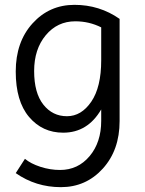

<svg xmlns="http://www.w3.org/2000/svg" viewBox="-20 -534 599 793"><path d="M45 181 83 122Q107 142 147 155Q187 168 228 168Q302 168 350 111Q398 54 398 -35V-82Q342 14 241 14Q155 14 100 -51Q45 -116 45 -238.5Q45 -361 114.5 -437.5Q184 -514 287.5 -514Q391 -514 474 -456V-34Q474 86 404.5 162.5Q335 239 231.5 239Q128 239 45 181ZM398 -285V-421Q348 -446 291 -446Q217 -446 169 -388.5Q121 -331 121 -240.5Q121 -150 159 -102Q197 -54 256.5 -54Q316 -54 357 -114Q398 -174 398 -285Z"/></svg>

Font: Imprima
Style: Regular
Weight: 400
Version: Version 1.001